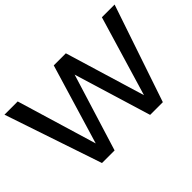

<svg xmlns="http://www.w3.org/2000/svg" viewBox="-120 -1002 1303 1303"><g transform="rotate(-45 531.5 -350.0)"><path d="M3 -700H130L303 -124L476 -700H592L766 -124L938 -700H1060L823 0H701L532 -555.5L360 0H239Z"/></g></svg>

Font: Argentum Sans
Style: Regular
Weight: 400
Designer: Julieta Ulanovsky, Owen Earl, Chris M. Simpson, Rasmus Andersson, Cristiano Sobral
Foundry: The Argentum Sans Project Authors
Version: Version 3.135; ttfautohint (v1.8.4.7-5d5b-dirty)